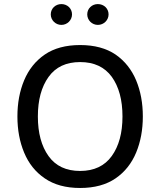

<svg xmlns="http://www.w3.org/2000/svg" viewBox="-20 -911 781 936"><path d="M370.6 -691.4C300.8 -691.4 243.2 -675.8 198.2 -645C152.8 -613.8 119.6 -571.8 97.7 -519.5C75.7 -466.8 64.9 -408.2 64.9 -343.3C64.9 -278.3 75.7 -219.7 97.7 -167C119.6 -114.3 152.8 -72.3 198.2 -41.5C243.7 -10.3 300.8 5.4 370.6 5.4C440.4 5.4 498 -10.3 543.5 -41.5C588.4 -72.3 621.6 -114.3 643.6 -167C665.5 -219.7 676.3 -278.3 676.3 -343.3C676.3 -408.2 665.5 -466.8 643.6 -519.5C621.6 -571.8 588.4 -613.8 543.5 -645C498 -675.8 440.4 -691.4 370.6 -691.4ZM370.6 -608.4C438.5 -608.4 489.7 -584.5 524.9 -536.6C559.6 -488.3 577.1 -423.8 577.1 -343.3C577.1 -262.7 559.6 -198.7 524.9 -150.4C490.2 -102.1 438.5 -77.6 370.6 -77.6C302.7 -77.6 251.5 -101.6 216.8 -149.9C182.1 -198.2 164.6 -262.7 164.6 -343.3C164.6 -423.8 182.1 -487.8 216.8 -536.1C251.5 -584.5 302.7 -608.4 370.6 -608.4ZM227.5 -840.8C227.5 -813 250.5 -789.6 279.3 -789.6C308.1 -789.6 331.1 -813 331.1 -840.8C331.1 -869.6 308.1 -891.1 279.3 -891.1C250.5 -891.1 227.5 -869.6 227.5 -840.8ZM405.3 -840.8C405.3 -813 428.2 -789.6 457 -789.6C486.3 -789.6 509.3 -813 509.3 -840.8C509.3 -869.6 486.3 -891.1 457 -891.1C428.2 -891.1 405.3 -869.6 405.3 -840.8Z"/></svg>

Font: Estedad Medium
Style: Regular
Weight: 500
Designer: Amin Abedi
Version: Version 7.3